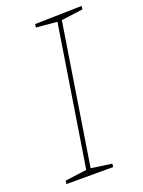

<svg xmlns="http://www.w3.org/2000/svg" viewBox="-134 -755 610 819"><g transform="rotate(-20 171.5 -346.0)"><path d="M341 -677 236 -663 244 -671 141 -21 136 -29 236 -15 234 0H22L24 -15L130 -29L121 -21L224 -671L230 -663L128 -672L130 -687L343 -692Z"/></g></svg>

Font: Bitter Thin
Style: Italic
Weight: 100
Italic angle: -9°
Designer: Sol Matas, and Bitter project Authors
Foundry: Sol Matas
Version: Version 2.002